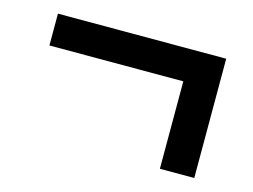

<svg xmlns="http://www.w3.org/2000/svg" viewBox="-57 -416 667 507"><g transform="rotate(15 276.0 -163.0)"><path d="M46 -326H506V0H412V-239H46Z"/></g></svg>

Font: Red Hat Display Medium
Style: Regular
Weight: 500
Designer: Pentagram / MCKL
Foundry: Pentagram / MCKL
Version: Version 1.005; Red Hat Display Medium